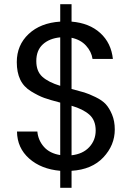

<svg xmlns="http://www.w3.org/2000/svg" viewBox="-20 -808 662 915"><path d="M267 87V6Q176 -2 119 -52.5Q62 -103 61 -181H158Q162 -139 189.5 -108Q217 -77 267 -69V-319Q217 -332 190.5 -341.5Q164 -351 128.5 -372.5Q93 -394 76.5 -428.5Q60 -463 60 -512Q60 -593 116.5 -646Q173 -699 267 -705V-788H321V-705Q406 -698 458 -650.5Q510 -603 518 -527H421Q416 -562 390 -590.5Q364 -619 321 -628V-384Q360 -374 381.5 -367.5Q403 -361 435 -345.5Q467 -330 484 -311.5Q501 -293 514 -262Q527 -231 527 -191Q527 -116 472.5 -58Q418 0 321 6V87ZM436 -186Q436 -235 406 -261.5Q376 -288 321 -304V-68Q375 -74 405.5 -107Q436 -140 436 -186ZM153 -517Q153 -468 182 -442Q211 -416 267 -399V-630Q215 -625 184 -596.5Q153 -568 153 -517Z"/></svg>

Font: SVN-Poppins
Style: Regular
Weight: 400
Designer: Ninad Kale (Devanagari), Jonny Pinhorn (Latin)
Foundry: Indian Type Foundry
Version: Version 3.002 2017